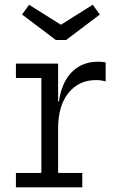

<svg xmlns="http://www.w3.org/2000/svg" viewBox="-20 -806 495 826"><path d="M264.5 -634H220L75 -743.5L105 -785.5L242 -699.5L379 -785.5L409.5 -743.5ZM230 -62H334V0H48.5V-62H158V-470.5H48.5V-532.5H230ZM434.5 -456Q425.5 -458.5 415.2 -460Q405 -461.5 393 -461.5Q319 -461.5 274.5 -406.2Q230 -351 230 -253L213 -369.5H233.5Q240.5 -422.5 262.5 -460.8Q284.5 -499 319.8 -519.8Q355 -540.5 402.5 -540.5Q411.5 -540.5 418.8 -539.8Q426 -539 434.5 -537.5Z"/></svg>

Font: Hepta Slab ExtraLight
Style: Regular
Weight: 400
Version: Version 1.102